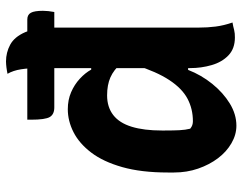

<svg xmlns="http://www.w3.org/2000/svg" viewBox="-104 -692 808 640"><g transform="rotate(-90 300.0 -372.0)"><path d="M221 -685H555Q571 -685 577.5 -673Q584 -661 584 -633Q584 -625 583 -615Q582 -605 580 -595H262Q239 -595 230 -610Q221 -625 221 -673Q221 -676 221 -679Q221 -682 221 -685ZM256 -550Q287 -550 312.5 -539Q338 -528 357.5 -510Q377 -492 388 -472H409V-372Q387 -397 362 -408Q337 -419 302 -419Q263 -419 236.5 -398.5Q210 -378 197.5 -337Q185 -296 185 -237V-226Q185 -197 186 -177.5Q187 -158 191 -142Q197 -137 203 -135Q209 -133 216 -133Q257 -133 291 -151Q325 -169 353 -211.5Q381 -254 403 -324V-149H387Q370 -105 340.5 -68.5Q311 -32 275 -10Q239 12 201 12Q171 12 142.5 -4.5Q114 -21 92.5 -49.5Q71 -78 58 -115.5Q45 -153 45 -196V-217Q45 -305 63 -368.5Q81 -432 111.5 -472Q142 -512 179.5 -531Q217 -550 256 -550ZM415 -756Q445 -756 471 -742Q497 -728 512.5 -692.5Q528 -657 528 -594Q528 -532 528 -471.5Q528 -411 528 -352Q528 -293 528 -234Q528 -175 528 -115Q528 -84 531.5 -57Q535 -30 545 -1Q538 0 532 1.5Q526 3 520 4.5Q514 6 508 6.5Q502 7 495 7Q458 7 435.5 -14.5Q413 -36 403 -70.5Q393 -105 393 -142Q393 -217 393 -280Q393 -343 393 -401.5Q393 -460 393 -521.5Q393 -583 393 -653Q393 -680 389 -706Q385 -732 374 -751Q380 -752 385 -753Q390 -754 395 -754.5Q400 -755 405 -755.5Q410 -756 415 -756Z"/></g></svg>

Font: Recursive Monospace Casual
Style: Bold
Weight: 700
Version: Version 1.047